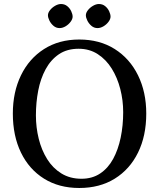

<svg xmlns="http://www.w3.org/2000/svg" viewBox="-20 -917 793 957"><path d="M44 -351Q44 -458 84.5 -541.5Q125 -625 199.5 -672.5Q274 -720 375 -720Q477 -720 552 -672.5Q627 -625 668 -541.5Q709 -458 709 -351Q709 -240 668 -156.5Q627 -73 552 -26.5Q477 20 375 20Q274 20 199.5 -26.5Q125 -73 84.5 -156.5Q44 -240 44 -351ZM594 -358Q594 -417 579.5 -473.5Q565 -530 537 -575Q509 -620 467.5 -647Q426 -674 372 -674Q314 -674 273.5 -646.5Q233 -619 207.5 -572Q182 -525 170.5 -465.5Q159 -406 159 -342Q159 -282 173 -225.5Q187 -169 215 -124Q243 -79 286 -52.5Q329 -26 386 -26Q440 -26 479.5 -52.5Q519 -79 544 -125Q569 -171 581.5 -231Q594 -291 594 -358ZM219 -841Q219 -853 229 -866Q239 -879 254.5 -888Q270 -897 284 -897Q302 -897 315 -886.5Q328 -876 335 -861Q342 -846 342 -834Q342 -822 332 -808.5Q322 -795 307 -786Q292 -777 277 -777Q260 -777 247 -788Q234 -799 226.5 -814Q219 -829 219 -841ZM408 -841Q408 -853 418 -866Q428 -879 443.5 -888Q459 -897 473 -897Q491 -897 504 -886.5Q517 -876 524 -861Q531 -846 531 -834Q531 -822 521 -808.5Q511 -795 496 -786Q481 -777 466 -777Q449 -777 436 -788Q423 -799 415.5 -814Q408 -829 408 -841Z"/></svg>

Font: Alike
Style: Regular
Weight: 400
Designer: Sveta Sebyakina
Foundry: Cyreal (www.cyreal.org)
Version: Version 1.301; ttfautohint (v1.8.4.7-5d5b)